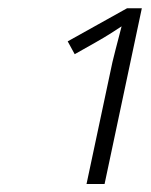

<svg xmlns="http://www.w3.org/2000/svg" viewBox="-20 -864 368 468"><path d="M190.9 -415.5 248 -684.1Q253.4 -711.9 261.7 -743.2Q270 -774.4 276.4 -799.8Q262.2 -790.5 247.6 -781.2Q232.9 -772 212.4 -760.3L162.1 -731.9L145 -763.2L289.6 -843.8H325.7L234.9 -415.5Z"/></svg>

Font: Open Sans Light
Style: Italic
Weight: 300
Italic angle: -12°
Designer: Monotype Design Team
Foundry: Monotype Imaging Inc.
Version: Version 3.003; ttfautohint (v1.8.4)